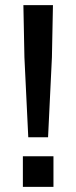

<svg xmlns="http://www.w3.org/2000/svg" viewBox="-20 -727 297 747"><path d="M71 -707H186L182 -504L167 -193H90L75 -504ZM69 -119H188V0H69Z"/></svg>

Font: 42dot Sans Light Medium
Style: Regular
Weight: 500
Version: Version 1.000